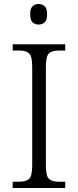

<svg xmlns="http://www.w3.org/2000/svg" viewBox="-20 -934 388 954"><path d="M43 0V-31H75Q109 -31 124.5 -45Q140 -59 140 -111V-603Q140 -655 124.5 -669Q109 -683 75 -683H43V-714H304V-683H274Q239 -683 223.5 -669Q208 -655 208 -603V-111Q208 -59 223.5 -45Q239 -31 274 -31H304V0ZM172 -812Q154 -812 142 -823Q130 -834 130 -863Q130 -892 142 -903Q154 -914 172 -914Q190 -914 202 -903Q214 -892 214 -863Q214 -834 202 -823Q190 -812 172 -812Z"/></svg>

Font: Noto Serif Hentaigana Light
Style: Regular
Weight: 300
Designer: Kazuhiro Yamada
Foundry: nipponia
Version: Version 1.000; ttfautohint (v1.8.4.7-5d5b)